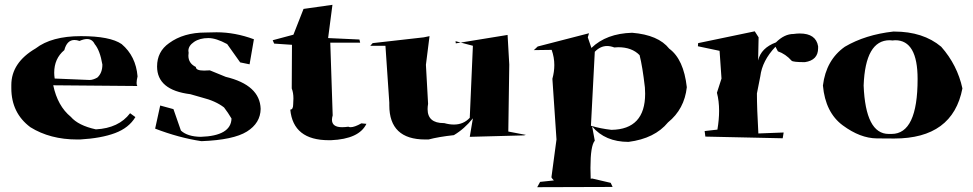

<svg xmlns="http://www.w3.org/2000/svg" viewBox="-20 -643 4041 797"><path d="M312 -64H300Q188 -64 106 -115Q27 -174 27 -277V-290Q27 -383 128 -442Q194 -493 316 -493Q437 -493 485 -460Q544 -410 551 -326Q547 -309 547 -299Q547 -290 550 -286L201 -289Q219 -203 274 -158Q305 -122 378 -106Q473 -111 520 -173L542 -157Q515 -112 457.5 -90.5Q400 -69 312 -64ZM352 -311Q366 -311 384 -321Q405 -340 405 -375Q395 -434 373 -460Q363 -481 341 -481Q328 -481 310 -473Q299 -477 289 -477Q258 -477 247 -435Q205 -400 205 -341Q205 -330 207 -317Z M816 -57Q723 -71 624 -109L645 -205L700 -190L731 -101Q758 -76 813 -75Q939 -79 941 -151Q927 -175 910 -197Q875 -224 819 -238L770 -252Q632 -269 632 -367Q632 -429 682 -464Q742 -508 833 -508L879 -509Q956 -509 1034 -480L1016 -376L977 -384L923 -460Q877 -485 845 -485Q809 -485 785.5 -469Q762 -453 762 -432L763 -424L762 -412Q762 -380 793 -365Q793 -350 827 -350L851 -351L917 -324Q1059 -290 1062 -191Q1061 -132 1005 -97Q949 -62 816 -57Z M1354 -61H1345Q1197 -61 1185 -188Q1197 -188 1197 -210L1198 -234Q1198 -258 1191 -276L1192 -457L1118 -462L1112 -476L1198 -499L1240 -606L1360 -623L1342 -485L1472 -479L1475 -466H1351L1361 -164Q1358 -154 1358 -146Q1358 -115 1400 -115Q1412 -115 1426 -117Q1430 -115 1435 -115Q1452 -115 1480 -131L1501 -129Q1471 -66 1354 -61Z M1759 -64H1745Q1596 -64 1596 -206V-217L1580 -453H1517L1527 -464L1739 -488L1763 -493L1748 -374L1757 -212Q1755 -200 1755 -190Q1755 -132 1822 -132H1824Q1845 -126 1864 -126Q1904 -126 1930 -154L1943 -453L1871 -472L1872 -463L2087 -498L2094 -375L2090 -97L2163 -83L2155 -81L1930 -75L1943 -152Q1908 -108 1864 -82Q1800 -75 1759 -64Z M2210 134 2222 112 2279 106Q2269 95 2269 93L2290 -64L2273 -316Q2281 -345 2281 -373Q2281 -405 2270 -436L2196 -435L2212 -450L2425 -505L2420 -488L2435 -444Q2497 -504 2604 -507Q2713 -498 2758 -441Q2818 -397 2831 -281Q2821 -190 2753 -135Q2698 -68 2589 -54Q2492 -54 2438 -118L2449 -59Q2431 -38 2431 54L2432 99L2438 98L2515 116L2523 133ZM2518 -104Q2658 -106 2658 -254L2657 -280Q2647 -367 2635 -414Q2603 -447 2546 -447L2530 -446Q2514 -452 2500 -452Q2472 -452 2449 -428L2433 -121Q2473 -109 2518 -104Z M3229 -69 2908 -76 2905 -99 2958 -105Q2965 -147 2965 -183Q2965 -224 2956 -258L2975 -317L2967 -432L2877 -451L2878 -464L3113 -513L3129 -488L3127 -392Q3139 -444 3201 -467Q3236 -502 3274 -502Q3288 -504 3300 -504Q3367 -504 3376 -451V-443Q3376 -393 3321 -385Q3272 -385 3266 -391Q3241 -419 3209 -430L3199 -449Q3144 -391 3136 -326L3122 -255Q3122 -194 3128 -89L3233 -93Z M3692 -68Q3689 -68 3620 -68.5Q3551 -69 3478.5 -122.5Q3406 -176 3396 -288Q3409 -394 3487 -449Q3572 -499 3688 -512H3692Q3812 -512 3887 -449Q3954 -373 3975 -276Q3935 -68 3692 -68ZM3681 -87Q3789 -87 3789 -315Q3789 -476 3696 -476L3685 -475L3673 -476Q3572 -476 3565 -288Q3573 -87 3669 -87Z"/></svg>

Font: Xiangcui Kesong Xiangcui Kesong
Style: Regular
Weight: 400
Version: Version 1.501;March 28, 2024;FontCreator 14.0.0.2814 64-bit